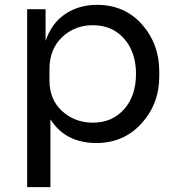

<svg xmlns="http://www.w3.org/2000/svg" viewBox="-20 -572 729 792"><path d="M188 200H92V-534H168V-403Q193 -477 249.5 -514.5Q306 -552 380 -552Q494 -552 565.5 -471.5Q637 -391 637 -276V-258Q637 -143 563.5 -62.5Q490 18 378 18Q250 18 188 -80ZM363 -66Q443 -66 492 -121.5Q541 -177 541 -267Q541 -357 492 -412.5Q443 -468 363 -468Q288 -468 236 -418.5Q184 -369 184 -287V-241Q184 -161 236.5 -113.5Q289 -66 363 -66Z"/></svg>

Font: Sora
Style: Regular
Weight: 400
Designer: Jonathan Barnbrook, Julián Moncada
Foundry: Barnbrook Fonts
Version: Version 2.000